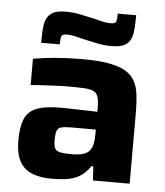

<svg xmlns="http://www.w3.org/2000/svg" viewBox="-53 -774 713 829"><g transform="rotate(5 304.0 -359.5)"><path d="M201 8Q151 8 115.5 -6.5Q80 -21 62 -54.5Q44 -88 44 -144Q44 -202 58 -236.5Q72 -271 109 -286Q146 -301 214 -301Q223 -301 241.5 -300.5Q260 -300 283 -299.5Q306 -299 329.5 -298.5Q353 -298 373 -297V-316Q373 -345 368 -361Q363 -377 349.5 -384.5Q336 -392 308.5 -393.5Q281 -395 236 -395Q212 -395 182 -393.5Q152 -392 123.5 -390.5Q95 -389 76 -387V-501Q120 -509 174.5 -513.5Q229 -518 291 -518Q360 -518 405.5 -509.5Q451 -501 478 -484.5Q505 -468 518 -443Q531 -418 535 -384Q539 -350 539 -308V0H380L376 -61H368Q347 -29 319.5 -14Q292 1 261.5 4.5Q231 8 201 8ZM281 -105Q301 -105 317 -108Q333 -111 344 -118Q355 -125 361 -136Q368 -148 370.5 -164Q373 -180 373 -201V-220H267Q238 -220 223.5 -216Q209 -212 204.5 -199.5Q200 -187 200 -160Q200 -137 205 -125Q210 -113 227.5 -109Q245 -105 281 -105ZM105 -573Q105 -619 109.5 -650.5Q114 -682 134.5 -699Q155 -716 202 -716Q232 -716 263 -709.5Q294 -703 321 -697Q343 -691 361.5 -687Q380 -683 396 -683Q417 -683 420.5 -692.5Q424 -702 424 -727H504Q504 -682 499.5 -650Q495 -618 474.5 -601.5Q454 -585 408 -585Q376 -585 346 -591.5Q316 -598 288 -604Q266 -610 247 -614Q228 -618 213 -618Q193 -618 189.5 -608Q186 -598 186 -573Z"/></g></svg>

Font: Saira SemiExpanded
Style: Bold
Weight: 700
Width: 6
Designer: Hector Gatti with collaboration of the Omnibus-Type team
Foundry: Omnibus-Type
Version: Version 1.101